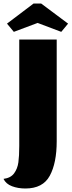

<svg xmlns="http://www.w3.org/2000/svg" viewBox="-60 -886 409 1097"><path d="M85 191Q43 191 8.5 178Q-26 165 -40 136Q1 131 20.5 104.5Q40 78 45 41.5Q50 5 50 -52V-660H264V-79Q264 45 224.5 118Q185 191 85 191ZM175 -866 329 -751 290 -704 155 -755 19 -704 -20 -751 132 -866Z"/></svg>

Font: Sansita ExtraBold
Style: Regular
Weight: 800
Designer: Pablo Cosgaya
Foundry: Omnibus-Type
Version: Version 1.006